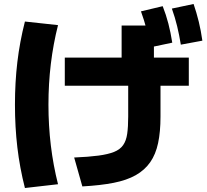

<svg xmlns="http://www.w3.org/2000/svg" viewBox="-20 -875 1040 963"><path d="M352 -85Q425 -88 473.5 -94.5Q522 -101 552 -113Q582 -125 597.5 -147Q613 -169 618 -204Q623 -239 623 -290V-519H590V-747H752V-519H785V-290Q785 -214 773 -157.5Q761 -101 733.5 -61.5Q706 -22 661 3.5Q616 29 550 42Q484 55 393 60ZM105 68Q79 -34 67 -136Q55 -238 55 -350Q55 -462 67 -563.5Q79 -665 105 -767L271 -749Q247 -654 235 -554.5Q223 -455 223 -350Q223 -245 235 -145.5Q247 -46 271 49ZM305 -445V-586H927V-445ZM735 -638Q726 -687 714.5 -730.5Q703 -774 687 -818L796 -844Q813 -801 824.5 -756.5Q836 -712 844 -661ZM887 -651Q879 -700 868.5 -743.5Q858 -787 842 -832L951 -855Q966 -811 977 -766Q988 -721 995 -671Z"/></svg>

Font: M PLUS 1 Thin ExtraBold
Style: Regular
Weight: 800
Version: Version 1.001